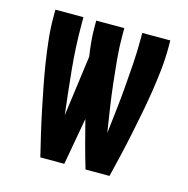

<svg xmlns="http://www.w3.org/2000/svg" viewBox="-83 -600 667 681"><g transform="rotate(15 250.0 -260.0)"><path d="M123 0Q113 -41 103.5 -81.5Q94 -122 85.5 -163Q77 -204 69 -245Q61 -286 54.5 -327.5Q48 -369 43.5 -410.5Q39 -452 39 -494V-520H142V-494Q142 -412 150 -330.5Q158 -249 168 -167L198 -390Q194 -416 191.5 -442Q189 -468 189 -494V-520H292V-494Q292 -450 296 -406.5Q300 -363 305 -319.5Q310 -276 316.5 -232.5Q323 -189 330 -145Q335 -189 340 -232.5Q345 -276 348.5 -319.5Q352 -363 355 -406.5Q358 -450 358 -494V-520H461V-494Q461 -452 456.5 -410.5Q452 -369 445.5 -327.5Q439 -286 431 -245Q423 -204 414.5 -163Q406 -122 396.5 -81.5Q387 -41 377 0H289Q276 -43 264.5 -86.5Q253 -130 242 -173L211 0Z"/></g></svg>

Font: Iosevka Term
Style: Bold
Weight: 700
Monospace: yes
Designer: Belleve Invis
Foundry: Belleve Invis
Version: Version 30.0.1